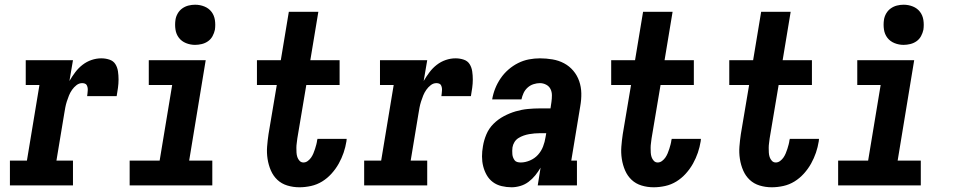

<svg xmlns="http://www.w3.org/2000/svg" viewBox="-20 -785 4040 813"><path d="M22 0V-105H94L147 -425H89V-530H289L274 -442Q285 -461 298.5 -479Q312 -497 329.5 -510.5Q347 -524 367.5 -531Q388 -538 409 -538Q427 -538 443.5 -532.5Q460 -527 468.5 -513.5Q477 -500 479.5 -483Q482 -466 482 -448.5Q482 -431 479.5 -413Q477 -395 474 -378H349Q350 -384 350.5 -390Q351 -396 351.5 -402Q352 -408 351 -413.5Q350 -419 347.5 -424Q345 -429 339.5 -431Q334 -433 328 -433Q315 -433 304 -424.5Q293 -416 285 -404.5Q277 -393 272 -380.5Q267 -368 263 -355.5Q259 -343 256.5 -330Q254 -317 252 -304L219 -105H289V0Z M529 0V-105H656L709 -425H610V-530H851L781 -105H879V0ZM806 -595Q786 -595 767.5 -602.5Q749 -610 737.5 -625Q726 -640 723 -660Q720 -680 723 -701Q725 -715 732.5 -728Q740 -741 752 -749.5Q764 -758 778 -761.5Q792 -765 806 -765Q827 -765 845.5 -757.5Q864 -750 875.5 -735Q887 -720 890 -700Q893 -680 890 -659Q887 -645 880 -632Q873 -619 861 -610.5Q849 -602 834.5 -598.5Q820 -595 806 -595Z M1248 8Q1221 8 1196.5 0.5Q1172 -7 1154.5 -23.5Q1137 -40 1127 -63Q1117 -86 1113 -112Q1109 -138 1111 -164Q1113 -190 1117 -217L1152 -425H1068V-530H1169L1203 -735H1328L1294 -530H1418V-425H1277L1239 -199Q1238 -189 1236.5 -179Q1235 -169 1235 -159Q1235 -149 1235.5 -139Q1236 -129 1239 -120Q1242 -111 1248.5 -104Q1255 -97 1265 -97Q1275 -97 1283.5 -103.5Q1292 -110 1297.5 -118Q1303 -126 1307 -135.5Q1311 -145 1314 -154.5Q1317 -164 1319.5 -173.5Q1322 -183 1323 -192Q1324 -193 1324 -194.5Q1324 -196 1324 -197H1448Q1448 -195 1447.5 -192.5Q1447 -190 1447 -187Q1443 -162 1435 -138.5Q1427 -115 1414.5 -92.5Q1402 -70 1384 -50Q1366 -30 1344 -16.5Q1322 -3 1297 2.5Q1272 8 1248 8Z M1522 0V-105H1594L1647 -425H1589V-530H1789L1774 -442Q1785 -461 1798.5 -479Q1812 -497 1829.5 -510.5Q1847 -524 1867.5 -531Q1888 -538 1909 -538Q1927 -538 1943.5 -532.5Q1960 -527 1968.5 -513.5Q1977 -500 1979.5 -483Q1982 -466 1982 -448.5Q1982 -431 1979.5 -413Q1977 -395 1974 -378H1849Q1850 -384 1850.5 -390Q1851 -396 1851.5 -402Q1852 -408 1851 -413.5Q1850 -419 1847.5 -424Q1845 -429 1839.5 -431Q1834 -433 1828 -433Q1815 -433 1804 -424.5Q1793 -416 1785 -404.5Q1777 -393 1772 -380.5Q1767 -368 1763 -355.5Q1759 -343 1756.5 -330Q1754 -317 1752 -304L1719 -105H1789V0Z M2146 8Q2125 8 2104 3Q2083 -2 2067 -14Q2051 -26 2041 -43.5Q2031 -61 2026 -81Q2021 -101 2021 -122.5Q2021 -144 2025 -166Q2029 -191 2039.5 -216Q2050 -241 2069.5 -260.5Q2089 -280 2113.5 -293Q2138 -306 2163.5 -313.5Q2189 -321 2215 -323.5Q2241 -326 2266 -326H2311L2315 -353Q2317 -367 2317 -381.5Q2317 -396 2311 -408Q2305 -420 2292.5 -426.5Q2280 -433 2266 -433Q2253 -433 2239 -428.5Q2225 -424 2214 -414Q2203 -404 2197 -391Q2191 -378 2188 -364H2064Q2068 -388 2077 -410.5Q2086 -433 2100 -453.5Q2114 -474 2133 -490.5Q2152 -507 2174 -518Q2196 -529 2219.5 -533.5Q2243 -538 2266 -538Q2293 -538 2319.5 -533.5Q2346 -529 2368.5 -517Q2391 -505 2407.5 -485.5Q2424 -466 2432.5 -441.5Q2441 -417 2441.5 -390Q2442 -363 2437 -335L2399 -105H2423V0H2257L2269 -75Q2259 -58 2246.5 -42.5Q2234 -27 2218 -15Q2202 -3 2183 2.5Q2164 8 2146 8Q2146 8 2146 8Q2146 8 2146 8ZM2185 -97Q2204 -97 2224 -105.5Q2244 -114 2258 -129.5Q2272 -145 2279.5 -164.5Q2287 -184 2290 -204L2293 -221H2266Q2255 -221 2243.5 -220Q2232 -219 2220.5 -217Q2209 -215 2197.5 -211Q2186 -207 2175.5 -200.5Q2165 -194 2158.5 -183.5Q2152 -173 2150 -161Q2149 -154 2149 -146.5Q2149 -139 2149.5 -132Q2150 -125 2152.5 -118.5Q2155 -112 2159 -106.5Q2163 -101 2170 -99Q2177 -97 2185 -97Z M2748 8Q2721 8 2696.5 0.5Q2672 -7 2654.5 -23.5Q2637 -40 2627 -63Q2617 -86 2613 -112Q2609 -138 2611 -164Q2613 -190 2617 -217L2652 -425H2568V-530H2669L2703 -735H2828L2794 -530H2918V-425H2777L2739 -199Q2738 -189 2736.5 -179Q2735 -169 2735 -159Q2735 -149 2735.5 -139Q2736 -129 2739 -120Q2742 -111 2748.5 -104Q2755 -97 2765 -97Q2775 -97 2783.5 -103.5Q2792 -110 2797.5 -118Q2803 -126 2807 -135.5Q2811 -145 2814 -154.5Q2817 -164 2819.5 -173.5Q2822 -183 2823 -192Q2824 -193 2824 -194.5Q2824 -196 2824 -197H2948Q2948 -195 2947.5 -192.5Q2947 -190 2947 -187Q2943 -162 2935 -138.5Q2927 -115 2914.5 -92.5Q2902 -70 2884 -50Q2866 -30 2844 -16.5Q2822 -3 2797 2.5Q2772 8 2748 8Z M3248 8Q3221 8 3196.5 0.5Q3172 -7 3154.5 -23.5Q3137 -40 3127 -63Q3117 -86 3113 -112Q3109 -138 3111 -164Q3113 -190 3117 -217L3152 -425H3068V-530H3169L3203 -735H3328L3294 -530H3418V-425H3277L3239 -199Q3238 -189 3236.5 -179Q3235 -169 3235 -159Q3235 -149 3235.5 -139Q3236 -129 3239 -120Q3242 -111 3248.5 -104Q3255 -97 3265 -97Q3275 -97 3283.5 -103.5Q3292 -110 3297.5 -118Q3303 -126 3307 -135.5Q3311 -145 3314 -154.5Q3317 -164 3319.5 -173.5Q3322 -183 3323 -192Q3324 -193 3324 -194.5Q3324 -196 3324 -197H3448Q3448 -195 3447.5 -192.5Q3447 -190 3447 -187Q3443 -162 3435 -138.5Q3427 -115 3414.5 -92.5Q3402 -70 3384 -50Q3366 -30 3344 -16.5Q3322 -3 3297 2.5Q3272 8 3248 8Z M3529 0V-105H3656L3709 -425H3610V-530H3851L3781 -105H3879V0ZM3806 -595Q3786 -595 3767.5 -602.5Q3749 -610 3737.5 -625Q3726 -640 3723 -660Q3720 -680 3723 -701Q3725 -715 3732.5 -728Q3740 -741 3752 -749.5Q3764 -758 3778 -761.5Q3792 -765 3806 -765Q3827 -765 3845.5 -757.5Q3864 -750 3875.5 -735Q3887 -720 3890 -700Q3893 -680 3890 -659Q3887 -645 3880 -632Q3873 -619 3861 -610.5Q3849 -602 3834.5 -598.5Q3820 -595 3806 -595Z"/></svg>

Font: Iosevka Curly Slab XBdObl
Style: Regular
Weight: 800
Italic angle: -9°
Monospace: yes
Designer: Belleve Invis
Foundry: Belleve Invis
Version: Version 11.1.0; ttfautohint (v1.8.3)